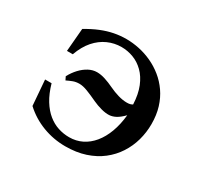

<svg xmlns="http://www.w3.org/2000/svg" viewBox="-162 -1006 1324 1253"><g transform="rotate(30 500.0 -380.0)"><path d="M456.1 -783.2Q504.4 -783.2 554 -772.7Q603.5 -762.2 650.4 -740.5Q697.3 -718.8 737.8 -686Q778.3 -653.3 809.3 -608.9Q840.3 -564.5 857.7 -508.3Q875 -452.1 875 -383.8Q875 -320.8 858.4 -261.2Q841.8 -201.7 808.3 -150.1Q774.9 -98.6 725.1 -59.8Q675.3 -21 608.6 1Q542 22.9 459 22.9Q370.6 22.9 288.8 -8.1Q207 -39.1 143.1 -98.1L127.9 -289.1H176.8Q196.3 -220.7 225.6 -173.3Q254.9 -126 291 -96.7Q327.1 -67.4 367.9 -54.2Q408.7 -41 451.2 -41Q503.4 -41 547.4 -62.7Q591.3 -84.5 625 -125.5Q658.7 -166.5 680.2 -224.6Q701.7 -282.7 709 -355Q678.2 -323.7 653.8 -311Q629.4 -298.3 606 -296.9Q579.1 -295.4 544.7 -304.7Q510.3 -314 480 -328.1Q431.2 -351.1 397 -364Q362.8 -377 336.9 -377Q310.1 -377 288.6 -368.7Q267.1 -360.4 246.1 -350.1L233.9 -375Q253.4 -411.1 279.5 -439.2Q305.7 -467.3 336.2 -483.6Q366.7 -500 398.9 -500Q427.7 -500 460.4 -489.5Q493.2 -479 528.8 -461.9Q563.5 -445.3 598.6 -435.1Q633.8 -424.8 665 -424.8Q680.2 -424.8 689.7 -427.5Q699.2 -430.2 707 -435.1Q703.6 -511.2 681.4 -565.7Q659.2 -620.1 623.8 -654.8Q588.4 -689.5 544.9 -705.8Q501.5 -722.2 455.1 -722.2Q401.9 -722.2 353 -700.4Q304.2 -678.7 265.4 -634.5Q226.6 -590.3 202.1 -522H158.2L172.9 -695.8Q225.1 -727.1 272 -746.1Q318.8 -765.1 364.3 -774.2Q409.7 -783.2 456.1 -783.2Z"/></g></svg>

Font: BIZ UDMincho
Style: Bold
Weight: 700
Monospace: yes
Designer: TypeBank Co., Ltd.
Foundry: Morisawa Inc.
Version: Version 1.06